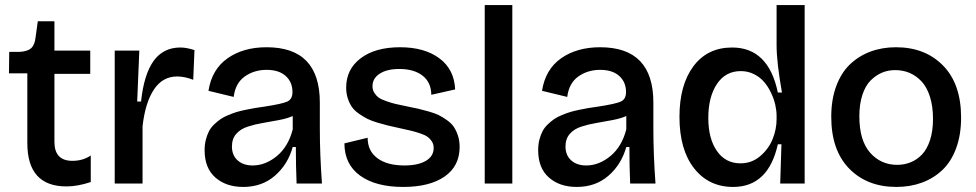

<svg xmlns="http://www.w3.org/2000/svg" viewBox="-20 -718 3819 751"><path d="M240.2 11.2Q86.9 11.2 86.9 -158.2V-431.2H15.1L16.1 -515.1H56.2Q87.4 -516.6 101.8 -529.5Q116.2 -542.5 119.1 -571.8L127.9 -634.8H192.9V-520H333V-429.2H192.9V-163.1Q192.9 -88.9 263.2 -88.9Q304.7 -88.9 335 -109.9V-5.9Q283.2 11.2 240.2 11.2Z M428.7 0V-266.1V-520H524.9L516.6 -320.8H531.7Q543 -427.2 580.8 -479.7Q618.7 -532.2 685.5 -532.2Q709.5 -532.2 740.7 -522L735.8 -405.8Q702.6 -418.9 672.9 -418.9Q615.7 -418.9 581.8 -367.4Q547.9 -315.9 537.6 -224.1V0Z M931.2 13.2Q864.3 13.2 822.3 -23.7Q780.3 -60.5 780.3 -130.9Q780.3 -152.8 785.2 -171.6Q790 -190.4 797.4 -204.6Q804.7 -218.8 817.4 -231Q830.1 -243.2 842.3 -251.7Q854.5 -260.3 872.8 -267.8Q891.1 -275.4 905.5 -279.8Q919.9 -284.2 941.4 -288.6Q962.9 -293 977.1 -295.4Q991.2 -297.9 1013.2 -300.8Q1083.5 -311.5 1103.8 -320.8Q1124 -330.1 1124 -357.9Q1124 -397 1097.4 -420.9Q1070.8 -444.8 1022.9 -444.8Q974.1 -444.8 937.5 -418.9Q900.9 -393.1 894 -338.9L795.4 -362.8Q808.6 -446.8 870.1 -490Q931.6 -533.2 1022.9 -533.2Q1231 -533.2 1231 -316.9V-214.8Q1231 -115.2 1239.3 0H1140.1Q1137.2 -68.8 1137.2 -143.1H1125Q1106 -74.7 1055.4 -30.8Q1004.9 13.2 931.2 13.2ZM968.3 -70.8Q1018.1 -70.8 1062.7 -107.4Q1107.4 -144 1125 -211.9V-264.2Q1105 -254.9 1070.8 -248.3Q1036.6 -241.7 1007.1 -236.8Q977.5 -231.9 949 -222.7Q920.4 -213.4 903.8 -194.1Q887.2 -174.8 887.2 -145Q887.2 -110.8 909.4 -90.8Q931.6 -70.8 968.3 -70.8Z M1557.1 13.2Q1450.2 13.2 1388.9 -30.8Q1327.6 -74.7 1327.1 -157.2L1418 -179.2Q1418 -127.4 1456.3 -99.1Q1494.6 -70.8 1562 -70.8Q1615.2 -70.8 1645.8 -88.9Q1676.3 -106.9 1676.3 -139.2Q1676.3 -153.3 1669.7 -164.1Q1663.1 -174.8 1653.3 -182.1Q1643.6 -189.5 1624.3 -196Q1605 -202.6 1588.6 -206.5Q1572.3 -210.4 1543 -216.8Q1515.6 -222.7 1498.3 -226.8Q1481 -231 1456.5 -238.3Q1432.1 -245.6 1416.7 -253.4Q1401.4 -261.2 1384 -273.2Q1366.7 -285.2 1356.9 -299.1Q1347.2 -313 1340.6 -332.5Q1334 -352.1 1334 -375Q1334 -447.3 1390.9 -490.2Q1447.8 -533.2 1544.9 -533.2Q1640.1 -533.2 1698.5 -490Q1756.8 -446.8 1760.3 -368.2L1667 -347.2Q1666.5 -396 1632.8 -422.1Q1599.1 -448.2 1542 -448.2Q1493.7 -448.2 1465.3 -429.9Q1437 -411.6 1437 -380.9Q1437 -366.2 1444.1 -355Q1451.2 -343.8 1461.2 -336.4Q1471.2 -329.1 1491 -322.3Q1510.7 -315.4 1527.1 -311.5Q1543.5 -307.6 1572.3 -301.8Q1600.1 -296.4 1616 -292.7Q1631.8 -289.1 1656.7 -282Q1681.6 -274.9 1696.3 -267.6Q1710.9 -260.3 1728.3 -248Q1745.6 -235.8 1755.1 -221.7Q1764.6 -207.5 1771.2 -187.5Q1777.8 -167.5 1777.8 -143.1Q1777.8 -68.4 1719.2 -27.6Q1660.6 13.2 1557.1 13.2Z M1876 0V-698.2H1983.9V0Z M2235.8 13.2Q2168.9 13.2 2127 -23.7Q2085 -60.5 2085 -130.9Q2085 -152.8 2089.8 -171.6Q2094.7 -190.4 2102.1 -204.6Q2109.4 -218.8 2122.1 -231Q2134.8 -243.2 2147 -251.7Q2159.2 -260.3 2177.5 -267.8Q2195.8 -275.4 2210.2 -279.8Q2224.6 -284.2 2246.1 -288.6Q2267.6 -293 2281.7 -295.4Q2295.9 -297.9 2317.9 -300.8Q2388.2 -311.5 2408.4 -320.8Q2428.7 -330.1 2428.7 -357.9Q2428.7 -397 2402.1 -420.9Q2375.5 -444.8 2327.6 -444.8Q2278.8 -444.8 2242.2 -418.9Q2205.6 -393.1 2198.7 -338.9L2100.1 -362.8Q2113.3 -446.8 2174.8 -490Q2236.3 -533.2 2327.6 -533.2Q2535.6 -533.2 2535.6 -316.9V-214.8Q2535.6 -115.2 2543.9 0H2444.8Q2441.9 -68.8 2441.9 -143.1H2429.7Q2410.6 -74.7 2360.1 -30.8Q2309.6 13.2 2235.8 13.2ZM2272.9 -70.8Q2322.8 -70.8 2367.4 -107.4Q2412.1 -144 2429.7 -211.9V-264.2Q2409.7 -254.9 2375.5 -248.3Q2341.3 -241.7 2311.8 -236.8Q2282.2 -231.9 2253.7 -222.7Q2225.1 -213.4 2208.5 -194.1Q2191.9 -174.8 2191.9 -145Q2191.9 -110.8 2214.1 -90.8Q2236.3 -70.8 2272.9 -70.8Z M2847.7 13.2Q2752 13.2 2694.8 -59.8Q2637.7 -132.8 2637.7 -261.2Q2637.7 -385.7 2692.4 -459Q2747.1 -532.2 2843.8 -532.2Q2985.8 -532.2 3022.5 -356H3038.6Q3017.6 -474.6 3017.6 -541V-698.2H3127.4V0H3031.7L3036.6 -153.8H3022.5Q2985.4 13.2 2847.7 13.2ZM2876.5 -79.1Q2920.4 -79.1 2953.6 -107.4Q2986.8 -135.7 3002.2 -174.3Q3017.6 -212.9 3017.6 -252V-264.2Q3017.6 -285.2 3012.5 -308.1Q3007.3 -331.1 2996.1 -354.7Q2984.9 -378.4 2969 -397.2Q2953.1 -416 2929.2 -428Q2905.3 -439.9 2877.4 -439.9Q2817.9 -439.9 2784.2 -389.4Q2750.5 -338.9 2750.5 -256.8Q2750.5 -175.8 2784.2 -127.4Q2817.9 -79.1 2876.5 -79.1Z M3486.3 13.2Q3371.6 13.2 3301.5 -58.6Q3231.4 -130.4 3231.4 -261.2Q3231.4 -328.1 3250.7 -380.6Q3270 -433.1 3304.4 -466.1Q3338.9 -499 3384.5 -516.1Q3430.2 -533.2 3484.4 -533.2Q3598.6 -533.2 3668.9 -461.4Q3739.3 -389.6 3739.3 -257.8Q3739.3 -190.9 3720 -138.4Q3700.7 -85.9 3666.3 -53.2Q3631.8 -20.5 3586.2 -3.7Q3540.5 13.2 3486.3 13.2ZM3489.3 -73.2Q3517.6 -73.2 3542.2 -83.3Q3566.9 -93.3 3586.7 -114Q3606.4 -134.8 3617.9 -170.4Q3629.4 -206.1 3629.4 -252.9Q3629.4 -302.2 3617.4 -339.8Q3605.5 -377.4 3584.5 -399.7Q3563.5 -421.9 3537.6 -432.9Q3511.7 -443.8 3481.4 -443.8Q3453.6 -443.8 3429.4 -433.6Q3405.3 -423.3 3385 -402.8Q3364.7 -382.3 3353 -346.4Q3341.3 -310.5 3341.3 -263.2Q3341.3 -168.5 3383.3 -120.8Q3425.3 -73.2 3489.3 -73.2Z"/></svg>

Font: Bricolage Grotesque Medium
Style: Regular
Weight: 500
Designer: Mathieu Triay
Foundry: Atelier Triay
Version: Version 1.000;gftools[0.9.30]